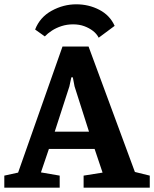

<svg xmlns="http://www.w3.org/2000/svg" viewBox="-29 -871 715 891"><path d="M325 -851Q383 -851 432 -825.5Q481 -800 503 -751L429 -696Q420 -714 402.5 -727.5Q385 -741 362 -749.5Q339 -758 310 -758Q282 -758 257 -750Q232 -742 212 -729Q192 -716 179 -702L134 -734Q156 -791 210.5 -821Q265 -851 325 -851ZM-9 0V-56L55 -70L261 -655H382L597 -73L666 -56V0H359V-56L447 -70L410 -180H198L161 -71L248 -56V0ZM225 -260H384L317 -470L309 -512H302L293 -470Z"/></svg>

Font: Faustina
Style: Bold
Weight: 700
Designer: Alfonso Garcia
Foundry: http://www.omnibus-type.com
Version: Version 1.200